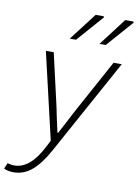

<svg xmlns="http://www.w3.org/2000/svg" viewBox="-153 -868 844 1176"><g transform="rotate(10 268.5 -279.5)"><path d="M-45 226 -29 190Q-11 197 13 197Q110 197 184 54L207 9L82 -528H131L206 -200L218 -141L239 -46H243L260 -78Q302 -160 324 -200L503 -528H554L229 64Q181 152 130 195.5Q79 239 15 239Q-22 239 -45 226ZM344 -798H394L397 -792L252 -627H213ZM528 -798H578L582 -792L437 -627H398Z"/></g></svg>

Font: Nebula Sans Light
Style: Regular
Weight: 300
Italic angle: -9°
Designer: Paul D. Hunt for Adobe (as Source Sans)
Foundry: Nebula Entertainment & Broadcasting LLC
Version: Version 1.010